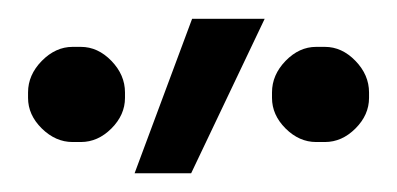

<svg xmlns="http://www.w3.org/2000/svg" viewBox="-20 -772 422 204"><path d="M123 -587.9 184.1 -752H261.2L183.1 -587.9ZM57.1 -621.1Q39.1 -621.1 24.4 -635.5Q9.8 -649.9 9.8 -668V-673.8Q9.8 -692.4 24.4 -707.3Q39.1 -722.2 57.1 -722.2H65.9Q84 -722.2 98.4 -707.3Q112.8 -692.4 112.8 -673.8V-668Q112.8 -649.9 98.4 -635.5Q84 -621.1 65.9 -621.1ZM315.9 -621.1Q297.9 -621.1 283.4 -635.5Q269 -649.9 269 -668V-673.8Q269 -692.4 283.4 -707.3Q297.9 -722.2 315.9 -722.2H325.2Q343.3 -722.2 357.7 -707.3Q372.1 -692.4 372.1 -673.8V-668Q372.1 -649.9 357.7 -635.5Q343.3 -621.1 325.2 -621.1Z"/></svg>

Font: Neutral Grotesk
Style: Regular
Weight: 400
Designer: Nawras Khrais
Foundry: Nawras Khrais
Version: Version 1.000;PS 001.000;hotconv 1.0.88;makeotf.lib2.5.64775